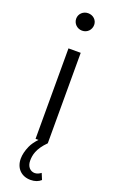

<svg xmlns="http://www.w3.org/2000/svg" viewBox="-182 -785 633 1047"><g transform="rotate(20 134.5 -261.0)"><path d="M135 -641C166 -641 187 -665 187 -693C187 -721 164 -742 135 -742C106 -742 83 -720 83 -692C83 -664 106 -641 135 -641ZM116 0C99 18 86 36 78 54C66 81 60 106 60 129C60 184 96 220 149 220C174 220 194 213 209 199L194 163C183 171 171 177 158 177C133 177 112 157 112 122C112 90 119 51 170 0V-525H99V0Z"/></g></svg>

Font: Montserrat Z
Style: Regular
Weight: 400
Designer: Julieta Ulanovsky
Foundry: Julieta Ulanovsky
Version: Version 8.000